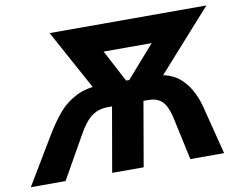

<svg xmlns="http://www.w3.org/2000/svg" viewBox="-118 -803 1129 905"><g transform="rotate(-10 447.0 -350.0)"><path d="M922.8 -700 634.8 -378H348.4L172.4 -700ZM494.4 -406.4 638 -570H408ZM240.6 -203.6 125.4 0H-41L96.4 -229Q132.6 -288.8 167.5 -328.6Q202.4 -368.4 252.1 -392.7Q301.8 -417 370.2 -417H609.8Q702.2 -417 753.4 -366Q804.6 -315 826 -229L884.2 0H722.6L678.6 -203.6Q669.8 -243.6 656.2 -266.5Q642.6 -289.4 622.8 -299Q603 -308.6 573.2 -308.6H382.4Q338 -308.6 305.8 -285.5Q273.6 -262.4 240.6 -203.6ZM405 -324.6H555.4L499.2 0H348.4Z"/></g></svg>

Font: Fixel Italic Variable 20240409 Display Thin
Style: Italic
Weight: 100
Italic angle: -10°
Designer: AlfaBravo + MacPaw
Foundry: Kyrylo Tkachov, Marchela Mozhyna, Serhii Makarenko, Maria Weinstein, Zakhar Kryvoshyya
Version: Version 1.211;Glyphs 3.2 (3225)